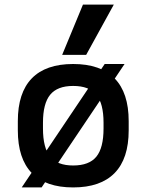

<svg xmlns="http://www.w3.org/2000/svg" viewBox="-20 -810 640 840"><path d="M75 10 438 -530H525L162 10ZM300 10Q180 10 119 -53Q58 -116 58 -240V-280Q58 -404 119 -467Q180 -530 300 -530Q420 -530 481.5 -467Q543 -404 543 -280V-240Q543 -116 481.5 -53Q420 10 300 10ZM300 -86Q370 -86 401.5 -124.5Q433 -163 433 -248V-273Q433 -357 401.5 -395.5Q370 -434 300 -434Q231 -434 199.5 -395.5Q168 -357 168 -273V-248Q168 -163 199.5 -124.5Q231 -86 300 -86ZM357 -570H252L343 -790H478Z"/></svg>

Font: M PLUS Code Latin Expanded Medium
Style: Regular
Weight: 500
Width: 7
Designer: Coji Morishita
Foundry: UNDERFOREST DESIGN
Version: Version 1.002; ttfautohint (v1.8.3)